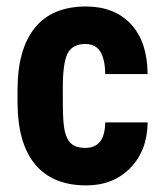

<svg xmlns="http://www.w3.org/2000/svg" viewBox="-20 -558 500 588"><path d="M241.2 -105Q301.3 -105 302.2 -183.1H432.1Q431.2 -96.7 378.9 -43.5Q326.7 9.8 244.1 9.8Q142.1 9.8 88.4 -53.7Q34.7 -117.2 33.7 -240.7V-282.7Q33.7 -407.2 86.7 -472.7Q139.6 -538.1 243.2 -538.1Q330.6 -538.1 380.9 -484.1Q431.2 -430.2 432.1 -331.1H302.2Q301.8 -375.5 287.6 -399.4Q273.4 -423.3 240.7 -423.3Q204.6 -423.3 189 -397.7Q173.3 -372.1 172.4 -298.3V-244.6Q172.4 -180.2 178.7 -154.5Q185.1 -128.9 199.7 -116.9Q214.4 -105 241.2 -105Z"/></svg>

Font: Roboto Condensed
Style: Bold
Weight: 700
Designer: Google
Version: Version 2.134; 2016